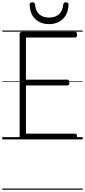

<svg xmlns="http://www.w3.org/2000/svg" viewBox="-20 -1214 740 1672"><path d="M178 0Q164 0 157.5 -5.5Q151 -11 151 -23V-918Q151 -928 158 -932.5Q165 -937 179 -937H634Q642 -937 646.5 -931.5Q651 -926 651 -912Q651 -898 646.5 -892.5Q642 -887 634 -887H206V-520H568Q576 -520 580 -514.5Q584 -509 584 -496Q584 -482 580 -476Q576 -470 568 -470H206V-50H634Q642 -50 646.5 -44.5Q651 -39 651 -25Q651 -11 646.5 -5.5Q642 0 634 0ZM407 -1004Q335 -1004 288.5 -1046.5Q242 -1089 238 -1174Q238 -1183 244 -1188.5Q250 -1194 262 -1194Q274 -1194 279 -1189Q284 -1184 285 -1174Q291 -1116 323 -1088.5Q355 -1061 407 -1061Q460 -1061 492.5 -1088.5Q525 -1116 531 -1174Q532 -1184 536.5 -1189Q541 -1194 552 -1194Q565 -1194 571.5 -1188.5Q578 -1183 577 -1174Q575 -1118 552.5 -1080.5Q530 -1043 492.5 -1023.5Q455 -1004 407 -1004ZM0 428H700V438H0ZM0 -20H700V0H0ZM0 -505H700V-500H0ZM0 -948H700V-938H0Z"/></svg>

Font: Playwrite US Modern Guides
Style: Regular
Weight: 400
Designer: Veronika Burian, José Scaglione
Foundry: TypeTogether
Version: Version 1.003